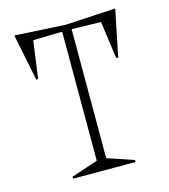

<svg xmlns="http://www.w3.org/2000/svg" viewBox="-95 -689 675 765"><g transform="rotate(-15 242.0 -306.0)"><path d="M34.2 -611.8 242.2 -600.1 450.2 -611.8 411.1 -418.9 402.8 -420.9 381.8 -574.2 261.2 -577.1V-44.9L371.1 -7.8L369.1 0H113.8L111.8 -7.8L222.2 -44.9V-577.1L102.1 -574.2L81.1 -420.9L73.2 -418.9Z"/></g></svg>

Font: Halibut Cnd Thin
Style: Regular
Weight: 250
Width: 3
Designer: Matteo Maggi
Foundry: Collletttivo
Version: Version 3.080 | FøM Fix